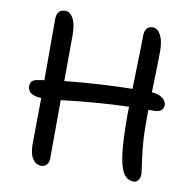

<svg xmlns="http://www.w3.org/2000/svg" viewBox="-80 -790 892 883"><g transform="rotate(10 366.0 -348.5)"><path d="M168.9 12.2Q144 12.2 128.2 -11.5Q112.3 -35.2 112.8 -84Q113.3 -120.1 114 -189.7Q114.7 -259.3 115.2 -294.9Q50.8 -297.4 50.8 -339.8Q50.8 -368.2 83 -373Q106.9 -377.4 115.2 -377.9V-662.1Q115.2 -709 154.8 -709Q177.7 -709 192.4 -682.1Q207 -655.3 207 -604Q207 -566.9 206.5 -495.4Q206.1 -423.8 206.1 -390.1Q358.4 -406.2 521 -409.2Q522 -448.2 524.4 -535.4Q526.9 -622.6 526.9 -657.2Q526.9 -680.7 536.9 -692.4Q546.9 -704.1 564 -704.1Q586.9 -704.1 601.6 -677Q616.2 -649.9 616.2 -602.1Q616.2 -555.2 611.8 -409.2Q644.5 -407.2 662.4 -392.8Q680.2 -378.4 680.2 -361.8Q680.2 -345.2 668.7 -336.2Q657.2 -327.1 637.2 -327.1H609.9Q609.9 -314.9 609.6 -294.7Q609.4 -274.4 609.4 -259.5Q609.4 -244.6 609.9 -232.9Q609.9 -165 628.9 -39.1Q631.8 -17.1 623 -3.7Q614.3 9.8 600.1 9.8Q568.8 9.8 551.3 -19.5Q533.7 -48.8 526.4 -113Q519 -177.2 519 -293Q519 -315.4 520 -325.2Q378.4 -321.8 205.1 -300.8Q204.1 -196.8 204.1 -26.9Q204.1 -9.8 194.1 1.2Q184.1 12.2 168.9 12.2Z"/></g></svg>

Font: Shantell Sans Normal
Style: Regular
Weight: 400
Designer: Stephen Nixon, Anya Danilova, Shantell Martin
Foundry: Arrow Type
Version: Version 1.006;[559af2be0]